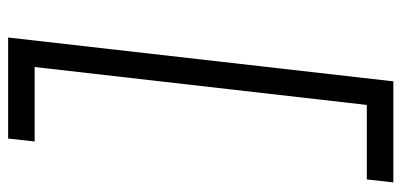

<svg xmlns="http://www.w3.org/2000/svg" viewBox="-280 -542 997 477"><g transform="rotate(90 218.5 -303.5)"><path d="M182.1 -782.2H433.1L425.8 -716.3H240.7L146.5 108.9H331.5L324.2 174.8H73.2Z"/></g></svg>

Font: Proza Libre
Style: Italic
Weight: 400
Designer: Jasper de Waard
Foundry: Jasper de Waard
Version: Version 1.000; ttfautohint (v1.4.1.8-43bc)